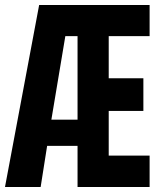

<svg xmlns="http://www.w3.org/2000/svg" viewBox="-20 -750 640 770"><path d="M0 0H143L169 -165H291V0H580V-126H416V-305H555V-436H416V-605H580V-730H137ZM186 -270 242 -605H291V-270Z"/></svg>

Font: JetBrains Mono ExtraBold
Style: Regular
Weight: 800
Monospace: yes
Designer: Philipp Nurullin, Konstantin Bulenkov
Foundry: JetBrains
Version: Version 2.305